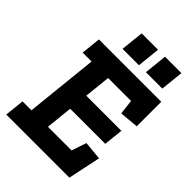

<svg xmlns="http://www.w3.org/2000/svg" viewBox="-242 -946 1052 1052"><g transform="rotate(45 284.5 -419.5)"><path d="M204 -705 218 -839H345L331 -705ZM385 -705 399 -839H526L512 -705ZM497 0H8L20 -114H89L133 -536H64L76 -650H559V-460L449 -450L439 -536H261L245 -383H517L505 -270H233L217 -114H400L429 -200L537 -190Z"/></g></svg>

Font: Zilla Slab
Style: Bold Italic
Weight: 700
Italic angle: -6°
Designer: Typotheque.com
Foundry: Typotheque type foundry
Version: Version 1.1; 2017; ttfautohint (v1.6)